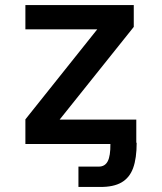

<svg xmlns="http://www.w3.org/2000/svg" viewBox="-20 -570 640 760"><path d="M80.5 -97.5 365 -454H80.5V-550H509.5V-463.5L216 -96.5H519.5V-5H521Q521 56.5 507 95Q493 133.5 461.2 152Q429.5 170.5 376 170H290.5V89.5H371Q395.5 89.5 406.5 68.2Q417.5 47 417 0H80.5Z"/></svg>

Font: JuliaMono SemiBold
Style: Regular
Weight: 600
Monospace: yes
Designer: cormullion
Foundry: corm
Version: Version 0.055; ttfautohint (v1.8.4)